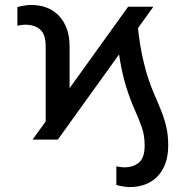

<svg xmlns="http://www.w3.org/2000/svg" viewBox="-20 -573 761 788"><path d="M217.3 0H113.8L505.9 -545.4H609.4ZM462.9 -395 543.9 -482.9Q548.3 -430.2 555.4 -388.7Q562.5 -347.2 570.6 -314.5Q578.6 -281.7 586.4 -257.3Q600.1 -215.3 615 -181.6Q629.9 -147.9 642.3 -116.7Q654.8 -85.4 662.6 -51.8Q670.4 -18.1 670.4 23.9Q670.4 64.9 659.2 96.7Q647.9 128.4 627 150.4Q606 172.4 576.9 183.6Q547.9 194.8 512.7 194.8Q501 194.8 484.6 192.1Q468.3 189.5 457.5 186V109.4Q463.9 111.3 473.1 112.5Q482.4 113.8 488.8 113.8Q527.3 113.8 550.5 94Q573.7 74.2 573.7 23.9Q573.7 -17.1 562 -50.5Q550.3 -84 532.7 -123Q515.1 -162.1 497.1 -218.8Q490.7 -240.2 484.6 -265.6Q478.5 -291 472.9 -322.8Q467.3 -354.5 462.9 -395ZM265.6 -110.8 167.5 -21.5V-382.3Q167.5 -432.6 144.5 -452.1Q121.6 -471.7 82.5 -471.7Q76.2 -471.7 67.4 -470.5Q58.6 -469.2 51.3 -467.3V-543.9Q63 -547.4 79.1 -550Q95.2 -552.7 107.9 -552.7Q143.1 -552.7 172.1 -541.5Q201.2 -530.3 221.9 -508.3Q242.7 -486.3 254.2 -454.8Q265.6 -423.3 265.6 -382.3Z"/></svg>

Font: Sahel VF Regular
Style: Regular
Weight: 400
Foundry: Saber Rastikerdar (saber.rastikerdar@gmail.com)
Version: Version 3.4.0